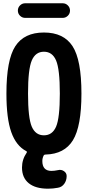

<svg xmlns="http://www.w3.org/2000/svg" viewBox="-20 -940 540 1180"><path d="M134.8 -919.9H365.2Q383.8 -919.9 397 -906.7Q410.2 -893.6 410.2 -875Q410.2 -856.4 397 -843.3Q383.8 -830.1 365.2 -830.1H134.8Q116.2 -830.1 103 -843.3Q89.8 -856.4 89.8 -875Q89.8 -893.6 103 -906.7Q116.2 -919.9 134.8 -919.9ZM175.3 -161.6Q198.2 -108.4 250 -108.4Q301.8 -108.4 324.7 -161.6Q347.7 -214.8 347.7 -364.7Q347.7 -514.6 324.7 -568.4Q301.8 -622.1 250 -622.1Q198.2 -622.1 175.3 -568.4Q152.3 -514.6 152.3 -364.7Q152.3 -214.8 175.3 -161.6ZM480.5 -365.2Q480.5 -163.1 428.2 -78.1Q376 6.8 260.7 9.8Q251 9.8 248 16.6Q240.2 32.2 240.2 49.8Q240.2 109.4 294.9 110.4Q313.5 110.4 336.9 105.5Q356.4 100.6 373 111.8Q389.6 123 389.6 141.6V142.6Q389.6 168.9 375 189.5Q360.4 210 335.9 213.9Q305.7 219.7 275.4 219.7Q198.2 219.7 156.7 186Q115.2 152.3 115.2 89.8Q115.2 40 143.6 -1Q148.4 -7.8 140.6 -11.7Q79.1 -43.9 49.3 -127.9Q19.5 -211.9 19.5 -365.2Q19.5 -572.3 74.2 -656.2Q128.9 -740.2 250 -740.2Q371.1 -740.2 425.8 -656.2Q480.5 -572.3 480.5 -365.2Z"/></svg>

Font: Rounded Mgen+ 2m bold
Style: Bold
Weight: 700
Designer: [Source Han Sans]
Ryoko NISHIZUKA  (kana & ideographs); Paul D. Hunt (Latin, Greek & Cyrillic); Wenlong ZHANG  (bopomofo
Version: Version 1.059.20150602